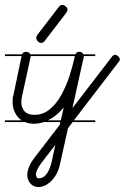

<svg xmlns="http://www.w3.org/2000/svg" viewBox="-20 -506 503 774"><path d="M364 -14H273L254 11L222 155Q217 179 207 196.5Q197 214 185 225Q181 229 177 232L167 239Q164 241 160 242Q148 248 137 248Q119 248 108 239L101 232Q90 218 90 200Q90 185 96.5 168Q103 151 118 131L221 -3L223 -14H157Q136 -7 117 -7Q99 -7 83 -13Q82 -13 80 -14H0V-21H67Q61 -25 55 -31Q44 -43 37.5 -58.5Q31 -74 31 -93V-107Q31 -114 34 -122L67 -280H0V-287H69Q73 -297 84 -297Q94 -297 99 -292Q101 -289 102 -287H284Q288 -297 299 -297Q308 -297 313 -292Q315 -289 316 -287H364V-280H318Q318 -276 316.5 -270.5Q315 -265 313 -256L272 -70L431 -277Q437 -285 444 -285Q450 -285 456.5 -279Q463 -273 463 -267Q463 -260 458 -256L278 -21H364ZM103 -277Q103 -276 103 -275L68 -114Q66 -106 66 -93Q66 -73 78.5 -58Q91 -43 119 -43Q153 -43 180 -65Q207 -87 226.5 -122Q246 -157 260 -199Q273 -240 282 -280H104Q104 -279 103 -277ZM161 -342Q155 -333 146 -333Q138 -333 132 -340Q126 -347 126 -354Q126 -360 131 -366L217 -478Q220 -482 223.5 -484Q227 -486 230 -486Q238 -486 245 -480Q252 -474 252 -467Q252 -461 246 -453ZM203 78 146 152Q136 166 130.5 177Q125 188 125 197Q125 203 127.5 208Q130 213 136 213Q155 213 168 195Q181 177 188 148ZM237 -73Q209 -39 177 -23Q175 -22 174 -21H225Z"/></svg>

Font: Gruenewald VA 3. Klasse
Style: Regular
Weight: 400
Designer: Peter Wiegel
Foundry: Peter Wiegel, nach dem Schriftentwurf von Dr. H. Gr¸newald
Version: Version 0.007